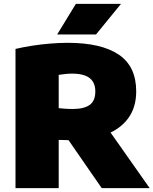

<svg xmlns="http://www.w3.org/2000/svg" viewBox="-20 -971 792 991"><path d="M60 0V-718.5Q98 -727.5 144 -734.8Q190 -742 238 -746Q286 -750 329 -750Q502.5 -750 592.8 -689.2Q683 -628.5 683 -499.5Q683 -416.5 641.5 -360.2Q600 -304 524.8 -275.8Q449.5 -247.5 348.5 -247.5Q332.5 -247.5 316 -248Q299.5 -248.5 283 -249V0ZM505 0 270.5 -339H514L752.5 0ZM356 -408.5Q412.5 -408.5 442.2 -429Q472 -449.5 472 -499.5Q472 -530.5 458.5 -551Q445 -571.5 418.5 -581.2Q392 -591 352.5 -591Q335 -591 316.5 -589Q298 -587 283 -584.5V-413Q294.5 -411.5 306.8 -410.5Q319 -409.5 331.5 -409Q344 -408.5 356 -408.5ZM275 -793 371.5 -951H604.5L475.5 -793Z"/></svg>

Font: Encode Sans SemiExpanded Black
Style: Regular
Weight: 900
Width: 6
Designer: Multiple Designers
Foundry: Impallari Type
Version: Version 3.002